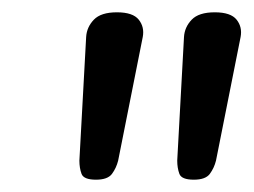

<svg xmlns="http://www.w3.org/2000/svg" viewBox="-20 -940 412 312"><path d="M136 -648Q116 -648 112.5 -657.5Q109 -667 109 -679L120 -880Q121 -896 132.5 -908Q144 -920 170 -920Q196 -920 205.5 -908Q215 -896 212 -880L172 -679Q169 -667 162 -657.5Q155 -648 136 -648ZM295 -648Q275 -648 271.5 -657.5Q268 -667 268 -679L279 -880Q280 -896 291.5 -908Q303 -920 329 -920Q355 -920 364.5 -908Q374 -896 371 -880L331 -679Q328 -667 321 -657.5Q314 -648 295 -648Z"/></svg>

Font: Playwrite GB J
Style: Italic
Weight: 400
Italic angle: -7.01216°
Designer: Veronika Burian, José Scaglione
Foundry: TypeTogether
Version: Version 1.002